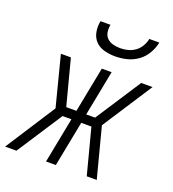

<svg xmlns="http://www.w3.org/2000/svg" viewBox="-167 -854 861 957"><g transform="rotate(20 263.5 -375.0)"><path d="M29 0H-31L140 -265L72 -530H125L188 -289H242L289 -530H341L294 -289H341L498 -530H558L386 -265L455 0H402L339 -241H285L238 0H186L233 -241H186ZM330 -610Q300 -610 272 -617.5Q244 -625 225.5 -644Q207 -663 201.5 -691.5Q196 -720 202 -750H255Q251 -730 254 -711Q257 -692 269.5 -679.5Q282 -667 301 -662Q320 -657 340 -657Q360 -657 380 -662Q400 -667 417.5 -679.5Q435 -692 446 -711Q457 -730 461 -750H514Q508 -720 491.5 -691.5Q475 -663 448.5 -644Q422 -625 391 -617.5Q360 -610 330 -610Z"/></g></svg>

Font: Lode Dark
Style: Italic
Weight: 400
Italic angle: -11°
Monospace: yes
Designer: Belleve Invis
Foundry: Belleve Invis
Version: Version 29.2.0; ttfautohint (v1.8.3)